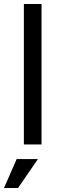

<svg xmlns="http://www.w3.org/2000/svg" viewBox="-47 -720 299 957"><path d="M72 -700H160V0H72ZM36 73H142L43 217H-27Z"/></svg>

Font: Haskoy Medium
Style: Regular
Weight: 500
Designer: Ertekin Erdin
Foundry: Ertekin Erdin
Version: Version 1.500; ttfautohint (v1.8.3)